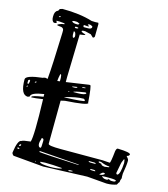

<svg xmlns="http://www.w3.org/2000/svg" viewBox="-172 -1038 1006 1147"><g transform="rotate(15 330.5 -464.5)"><path d="M348.6 -537.1Q356.4 -537.1 364.3 -430.7H366.2Q366.2 -416 227.5 -407.2Q213.9 -404.3 202.1 -401.4L200.2 -156.2V-133.8Q200.2 -122.1 277.3 -122.1H537.1L581.1 -119.1Q586.9 -119.1 594.7 -194.3Q598.6 -212.9 606.4 -212.9Q685.5 -210.9 685.5 -197.3Q680.7 -185.5 669.9 -185.5V-181.6Q683.6 -168.9 683.6 -158.2Q683.6 -130.9 673.8 -76.2V-55.7L674.8 -48.8Q668 -34.2 668 -21.5Q665 -21.5 656.2 -3.9Q627.9 5.9 598.6 5.9H592.8L475.6 -3.9H469.7L203.1 5.9L15.6 -10.7Q4.9 -19.5 4.9 -28.3Q15.6 -108.4 39.1 -108.4Q44.9 -114.3 92.8 -119.1Q105.5 -155.3 98.6 -382.8Q48.8 -375 27.3 -375V-377.9Q27.3 -386.7 97.7 -397.5Q97.7 -404.3 97.7 -414.1Q17.6 -402.3 17.6 -377.9L6.8 -373Q-39.1 -373 -39.1 -468.8Q-39.1 -494.1 66.4 -505.9Q66.4 -508.8 80.1 -509.8L93.8 -506.8Q93.8 -509.8 93.8 -512.7Q100.6 -584 107.4 -794.9V-808.6Q107.4 -829.1 78.1 -829.1L66.4 -831.1V-835.9Q89.8 -847.7 105.5 -847.7V-853.5L73.2 -856.4H54.7V-851.6Q59.6 -851.6 59.6 -847.7Q56.6 -840.8 47.9 -840.8H42Q28.3 -848.6 28.3 -872.1V-877Q28.3 -907.2 45.9 -915Q49.8 -915 55.7 -928.7L71.3 -933.6Q179.7 -933.6 257.8 -909.2L281.2 -908.2L298.8 -909.2L301.8 -902.3L300.8 -824.2Q297.9 -815.4 290 -815.4L273.4 -831.1L237.3 -839.8H225.6L216.8 -837.9V-831.1Q234.4 -822.3 242.2 -822.3V-820.3Q242.2 -815.4 210 -812.5L203.1 -547.9V-516.6L341.8 -537.1ZM179.7 -17.6V-14.6Q179.7 -4.9 243.2 -2.9Q285.2 -2.9 312.5 -10.7V-14.6Q254.9 -19.5 210 -19.5H209ZM658.2 -161.1Q646.5 -135.7 646.5 -128.9L635.7 -72.3V-67.4L640.6 -62.5H644.5Q661.1 -70.3 665 -139.6Q663.1 -161.1 660.2 -161.1ZM218.8 -425.8H220.7Q341.8 -430.7 341.8 -437.5V-439.5Q340.8 -444.3 333 -448.2H332Q287.1 -448.2 218.8 -427.7ZM159.2 -78.1V-72.3Q194.3 -67.4 403.3 -57.6L405.3 -58.6V-60.5L166 -78.1ZM558.6 -30.3V-28.3Q569.3 -16.6 585.9 -16.6H589.8Q595.7 -16.6 601.6 -23.4Q610.4 -16.6 617.2 -16.6H628.9Q641.6 -16.6 644.5 -23.4V-24.4Q644.5 -31.2 601.6 -31.2H579.1ZM150.4 -156.2V-151.4Q143.6 -132.8 143.6 -122.1Q143.6 -102.5 154.3 -98.6H159.2Q164.1 -98.6 164.1 -137.7V-144.5Q164.1 -153.3 157.2 -156.2ZM242.2 -881.8V-878.9L251 -877V-875L247.1 -872.1L219.7 -874L218.8 -872.1V-865.2L221.7 -861.3H249Q271.5 -861.3 271.5 -877Q261.7 -885.7 251 -885.7H246.1ZM261.7 -470.7H291Q335 -471.7 338.9 -482.4V-485.4L332 -487.3Q261.7 -476.6 261.7 -470.7ZM516.6 -110.4V-106.4Q516.6 -102.5 535.2 -99.6Q535.2 -89.8 558.6 -87.9L585 -91.8V-96.7Q561.5 -96.7 530.3 -110.4ZM146.5 -877Q153.3 -867.2 175.8 -867.2H185.5L192.4 -874Q180.7 -881.8 168.9 -881.8H157.2Q146.5 -880.9 146.5 -877ZM159.2 -553.7Q153.3 -527.3 152.3 -509.8L168 -511.7V-533.2Q167 -553.7 162.1 -553.7ZM171.9 -822.3 170.9 -820.3V-801.8Q172.9 -783.2 178.7 -783.2L185.5 -790V-799.8Q182.6 -822.3 171.9 -822.3ZM540 -37.1V-35.2H543.9Q559.6 -35.2 571.3 -46.9Q569.3 -51.8 560.5 -51.8Q554.7 -51.8 540 -37.1ZM458 -96.7V-94.7Q459 -89.8 471.7 -89.8H501V-94.7L492.2 -96.7ZM-16.6 -468.8V-451.2L-13.7 -448.2H-11.7Q-6.8 -448.2 -4.9 -464.8V-470.7L-8.8 -473.6H-11.7ZM478.5 -50.8V-48.8L490.2 -46.9H510.7V-48.8Q509.8 -53.7 501 -53.7H482.4ZM246.1 -498H263.7Q276.4 -498 278.3 -504.9V-505.9H275.4Q246.1 -502.9 246.1 -498ZM170.9 -849.6V-846.7L173.8 -842.8H182.6L191.4 -844.7V-849.6L182.6 -851.6H178.7ZM355.5 -12.7V-7.8H364.3L379.9 -10.7V-14.6H364.3ZM31.2 -76.2Q43 -76.2 43 -85.9L41 -87.9H39.1Q31.2 -85.9 31.2 -76.2ZM305.7 -512.7V-509.8H318.4L326.2 -511.7V-514.6H314.5ZM25.4 -64.5V-60.5L29.3 -57.6H34.2L38.1 -60.5V-62.5L34.2 -65.4ZM24.4 -468.8V-466.8H31.2L34.2 -470.7V-473.6H29.3ZM62.5 -883.8V-881.8H69.3L73.2 -885.7V-887.7H66.4ZM-16.6 -432.6V-429.7H-13.7L-9.8 -432.6V-436.5H-13.7ZM232.4 -468.8V-464.8H239.3L236.3 -468.8ZM148.4 -14.6V-10.7H152.3V-14.6Z"/></g></svg>

Font: Love Ya Like A Sister
Style: Regular
Weight: 400
Designer: Kimberly Geswein
Foundry: Kimberly Geswein
Version: Version 1.002 2007